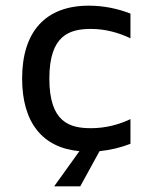

<svg xmlns="http://www.w3.org/2000/svg" viewBox="-20 -527 512 677"><path d="M301 -425C353 -425 400 -411 440 -392V-479C397 -496 347 -507 293 -507C141 -507 58 -416 58 -250C58 -96 129 -6 260 6L171 130H263L331 6C370 2 407 -7 440 -20V-107C400 -88 353 -75 301 -75C225 -75 154 -96 154 -250C154 -403 225 -425 301 -425Z"/></svg>

Font: Maven Pro
Style: Medium
Weight: 500
Designer: Joe Prince
Foundry: Joe Prince
Version: Version 1.003